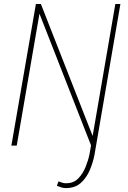

<svg xmlns="http://www.w3.org/2000/svg" viewBox="-20 -731 641 964"><path d="M160.2 -710.9H186.5L64 0H37.1ZM164.6 -696.8 185.5 -710.4 458.5 -14.2 437.5 0ZM559.1 -710.9H584.5L454.6 44.9Q447.8 82.5 431.6 121.3Q415.5 160.2 386.5 186.8Q357.4 213.4 310.5 213.4Q299.3 213.4 288.1 210Q276.9 206.5 265.6 202.1L273.4 179.7Q282.7 183.1 292.5 186.3Q302.2 189.5 312.5 189Q349.1 189 372.3 165.5Q395.5 142.1 409.2 108.4Q422.9 74.7 429.2 44.4Z"/></svg>

Font: Roboto Condensed Thin
Style: Italic
Weight: 250
Italic angle: -12°
Designer: Christian Robertson
Foundry: Google
Version: Version 3.008; 2023